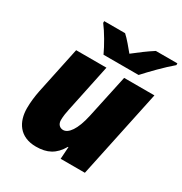

<svg xmlns="http://www.w3.org/2000/svg" viewBox="-179 -900 991 1043"><g transform="rotate(30 316.5 -378.0)"><path d="M262 -606H482C521 -649 583 -713 633 -755V-766H498C457 -740 418 -710 381 -681C363 -703 327 -747 305 -766H174V-755C204 -716 242 -650 262 -606ZM193 10C263 10 309 -14 345 -76H348L343 0H495L612 -553H422L364 -283C343 -185 308 -142 276 -142C256 -142 239 -156 239 -183C239 -207 244 -236 248 -253L311 -553H121L59 -259C52 -224 47 -184 47 -147C47 -62 90 10 193 10Z"/></g></svg>

Font: Noto Sans UI Black
Style: Italic
Weight: 900
Italic angle: -372°
Designer: Monotype Design Team
Foundry: Monotype Imaging Inc.
Version: Version 1.901